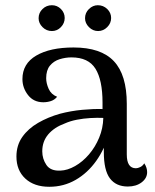

<svg xmlns="http://www.w3.org/2000/svg" viewBox="-20 -705 593 736"><path d="M470 10Q425 10 401.5 -21Q378 -52 378 -122V-202L398 -194Q382 -135 349 -88.5Q316 -42 270 -15.5Q224 11 169 11Q111 11 77 -20.5Q43 -52 43 -105Q43 -148 65.5 -180Q88 -212 126 -234Q164 -256 210 -269Q252 -280 295 -284Q338 -288 373 -287V-312Q373 -398 346 -441.5Q319 -485 254 -485Q231 -485 208.5 -478Q186 -471 171.5 -453.5Q157 -436 157 -405Q157 -386 166.5 -364.5Q176 -343 199 -334Q189 -322 175 -317.5Q161 -313 146 -313Q109 -313 87.5 -340.5Q66 -368 66 -402Q66 -461 119 -492Q172 -523 262 -523Q367 -523 416.5 -470.5Q466 -418 466 -307V-113Q466 -60 501 -60Q508 -60 517.5 -64.5Q527 -69 533 -79Q539 -70 541.5 -61.5Q544 -53 544 -45Q544 -22 523 -6Q502 10 470 10ZM212 -51Q239 -52 268 -68.5Q297 -85 321 -113Q345 -141 360 -177Q375 -213 376 -253Q353 -254 326.5 -252.5Q300 -251 274.5 -246Q249 -241 229 -232Q188 -217 165 -190Q142 -163 142 -125Q142 -96 158 -72.5Q174 -49 212 -51ZM179 -586Q158 -586 143 -601Q128 -616 128 -635Q128 -656 143 -670.5Q158 -685 179 -685Q199 -685 213.5 -670.5Q228 -656 228 -636Q228 -616 213.5 -601Q199 -586 179 -586ZM356 -586Q336 -586 321 -601Q306 -616 306 -635Q306 -656 321 -670.5Q336 -685 355 -685Q376 -685 391 -670.5Q406 -656 406 -636Q406 -616 391 -601Q376 -586 356 -586Z"/></svg>

Font: Arima Medium
Style: Regular
Weight: 500
Designer: Joana Correia and Natanael Gama
Foundry: NDISCOVER
Version: Version 1.101;gftools[0.9.23]